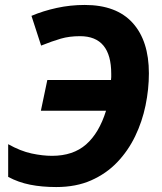

<svg xmlns="http://www.w3.org/2000/svg" viewBox="-20 -745 653 775"><path d="M207 10Q149 10 101.5 0.5Q54 -9 13 -31V-163Q63 -135 107.5 -125.5Q152 -116 190 -116Q275 -116 327.5 -162Q380 -208 408 -298H145L171 -422H428Q429 -428 429 -434Q429 -440 429 -447Q429 -599 303 -599Q260 -599 225.5 -589Q191 -579 146 -561L107 -681Q154 -701 209 -713Q264 -725 322 -725Q450 -725 515.5 -652.5Q581 -580 581 -449Q581 -385 567.5 -319.5Q554 -254 525.5 -195Q497 -136 453 -90Q409 -44 348 -17Q287 10 207 10Z"/></svg>

Font: Noto IKEA Latin
Style: Bold Italic
Weight: 700
Italic angle: -12°
Designer: Monotype Design Team
Foundry: Monotype Imaging Inc.
Version: Version 1.0